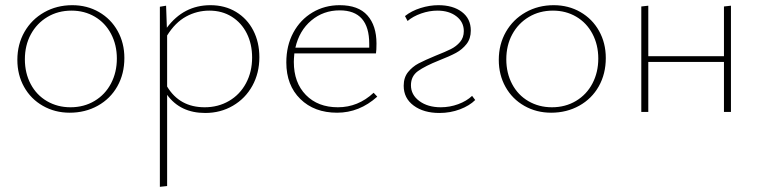

<svg xmlns="http://www.w3.org/2000/svg" viewBox="-20 -432 2931 741"><path d="M47 -201Q47 -261 74.5 -309Q102 -357 150.5 -384.5Q199 -412 259 -412Q316 -412 362 -385.5Q408 -359 434 -312.5Q460 -266 460 -208Q460 -147 433 -99Q406 -51 357.5 -24Q309 3 249 3Q192 3 145.5 -23.5Q99 -50 73 -96.5Q47 -143 47 -201ZM431 -206Q431 -259 408.5 -301.5Q386 -344 346 -367.5Q306 -391 256 -391Q204 -391 163 -366.5Q122 -342 99 -299.5Q76 -257 76 -203Q76 -150 98.5 -107.5Q121 -65 161.5 -41.5Q202 -18 252 -18Q304 -18 345 -42.5Q386 -67 408.5 -110Q431 -153 431 -206Z M981 -211Q981 -150 954 -101Q927 -52 879 -24Q831 4 772 4Q676 4 625 -66V286L597 289V-406L621 -410L624 -325Q689 -412 792 -412Q848 -412 891 -386Q934 -360 957.5 -314.5Q981 -269 981 -211ZM953 -210Q953 -262 932.5 -303Q912 -344 874.5 -367.5Q837 -391 788 -391Q740 -391 698 -368Q656 -345 625 -295V-98Q673 -18 770 -18Q822 -18 864 -42.5Q906 -67 929.5 -111Q953 -155 953 -210Z M1436 -59Q1367 3 1281 3Q1193 3 1139 -50Q1085 -103 1085 -191Q1085 -256 1112 -306Q1139 -356 1186 -384Q1233 -412 1291 -412Q1363 -412 1398 -372.5Q1433 -333 1433 -264Q1433 -238 1431 -226H1116Q1114 -204 1114 -193Q1114 -113 1160.5 -65.5Q1207 -18 1284 -18Q1362 -18 1422 -74ZM1120 -248H1405V-263Q1405 -392 1291 -392Q1228 -392 1181.5 -353Q1135 -314 1120 -248Z M1538 -101Q1538 -133 1555 -154Q1572 -175 1596 -187.5Q1620 -200 1661 -217Q1699 -232 1720 -242.5Q1741 -253 1755.5 -270Q1770 -287 1770 -312Q1770 -347 1741.5 -369Q1713 -391 1668 -391Q1637 -391 1605.5 -380Q1574 -369 1553 -351L1543 -370Q1568 -390 1603 -401Q1638 -412 1672 -412Q1728 -412 1762.5 -386Q1797 -360 1797 -314Q1797 -283 1780.5 -262Q1764 -241 1740 -228Q1716 -215 1675 -199Q1620 -177 1593 -157.5Q1566 -138 1566 -103Q1566 -66 1598.5 -42Q1631 -18 1681 -18Q1716 -18 1748.5 -30Q1781 -42 1802 -62L1814 -46Q1792 -24 1755 -10Q1718 4 1676 4Q1615 4 1576.5 -24.5Q1538 -53 1538 -101Z M1905 -201Q1905 -261 1932.5 -309Q1960 -357 2008.5 -384.5Q2057 -412 2117 -412Q2174 -412 2220 -385.5Q2266 -359 2292 -312.5Q2318 -266 2318 -208Q2318 -147 2291 -99Q2264 -51 2215.5 -24Q2167 3 2107 3Q2050 3 2003.5 -23.5Q1957 -50 1931 -96.5Q1905 -143 1905 -201ZM2289 -206Q2289 -259 2266.5 -301.5Q2244 -344 2204 -367.5Q2164 -391 2114 -391Q2062 -391 2021 -366.5Q1980 -342 1957 -299.5Q1934 -257 1934 -203Q1934 -150 1956.5 -107.5Q1979 -65 2019.5 -41.5Q2060 -18 2110 -18Q2162 -18 2203 -42.5Q2244 -67 2266.5 -110Q2289 -153 2289 -206Z M2801 -410V0H2774V-193H2482V0H2455V-407L2482 -410V-215H2774V-407Z"/></svg>

Font: Ysabeau Infant Extralight
Style: Regular
Weight: 200
Designer: Christian Thalmann (Catharsis Fonts)
Version: Version 0.003